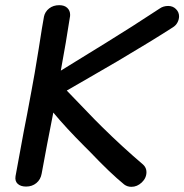

<svg xmlns="http://www.w3.org/2000/svg" viewBox="-20 -720 712 742"><path d="M672 -657Q672 -645 666 -633.5Q660 -622 649 -615Q570 -564 435 -484L323 -419L238 -370L292 -314Q357 -246 374 -230Q452 -153 533 -84Q546 -72 546 -55Q546 -32 528 -15Q510 2 488 2Q472 2 460 -7Q406 -51 329 -132L306 -155Q235 -226 186 -285Q160 -154 141 -49Q137 -26 120.5 -12.5Q104 1 81 1Q60 1 48.5 -9.5Q37 -20 40 -39L72 -213Q82 -262 102 -371Q112 -422 130 -534Q144 -625 150 -656Q154 -675 170 -687.5Q186 -700 209 -700Q229 -700 240 -689.5Q251 -679 251 -663Q251 -656 250 -653Q236 -569 234 -554L215 -447L322 -513L387 -553Q491 -617 597 -687Q611 -697 630 -697Q648 -697 660 -685Q672 -673 672 -657Z"/></svg>

Font: Mali Medium
Style: Italic
Weight: 500
Italic angle: -10°
Version: Version 1.000; ttfautohint (v1.6)